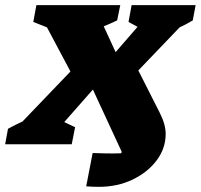

<svg xmlns="http://www.w3.org/2000/svg" viewBox="-67 -559 778 744"><path d="M-47 0 -36 -60Q-7 -76 20 -88L206 -282L115 -453L62 -474L74 -539H399L387 -480Q360 -467 335 -457L381 -357L466 -455L431 -474L443 -539H691L680 -480Q667 -472 654.5 -465.5Q642 -459 629 -453L469 -286L552 -122Q575 -77 575 -40Q575 16 540 62.5Q505 109 446.5 137Q388 165 316 165Q304 165 291.5 164.5Q279 164 267 163L292 34Q318 35 344.5 35.5Q371 36 402 35Q403 33 405 30L293 -212L182 -86L224 -66L211 0Z"/></svg>

Font: Piazzolla SC ExtraBold
Style: Italic
Weight: 800
Italic angle: -11.3°
Designer: Juan Pablo del Peral
Foundry: Huerta Tipografica
Version: Version 1.330